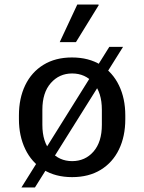

<svg xmlns="http://www.w3.org/2000/svg" viewBox="-20 -776 640 852"><path d="M300 10Q226 10 173 -23Q120 -56 92 -114.5Q64 -173 64 -247V-264Q64 -340 92 -398Q120 -456 173 -488.5Q226 -521 299 -521Q374 -521 427 -488Q480 -455 508 -397Q536 -339 536 -264V-247Q536 -171 508 -113Q480 -55 427 -22.5Q374 10 300 10ZM300 -61Q358 -61 395 -103.5Q432 -146 432 -222V-289Q432 -365 395 -407.5Q358 -450 300 -450Q243 -450 205.5 -407.5Q168 -365 168 -289V-222Q168 -146 205.5 -103.5Q243 -61 300 -61ZM75 56 465 -568H526L135 56ZM245 -589 323 -756H417L418 -753L317 -589Z"/></svg>

Font: Chivo Mono Medium
Style: Regular
Weight: 400
Monospace: yes
Version: Version 1.008